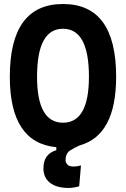

<svg xmlns="http://www.w3.org/2000/svg" viewBox="-20 -723 626 954"><path d="M321.3 210.9Q261.2 210.9 228.5 185.3Q195.8 159.7 195.8 113.3Q195.8 42 259.8 23.4V8.3Q28.8 -13.2 28.8 -341.8Q28.8 -703.1 293 -703.1Q557.1 -703.1 557.1 -341.8Q557.1 -51.3 377 -1Q351.6 9.8 328.6 24.4Q305.7 39.1 305.7 73.7Q305.7 83 314 93.8Q322.3 104.5 346.2 104.5Q362.3 104.5 382.3 99.1L373.5 202.6Q345.2 210.9 321.3 210.9ZM293 -113.3Q421.9 -113.3 421.9 -341.8Q421.9 -580.1 293 -580.1Q164.1 -580.1 164.1 -341.8Q164.1 -113.3 293 -113.3Z"/></svg>

Font: CaskaydiaMono NF
Style: Bold
Weight: 700
Designer: Aaron Bell
Foundry: Saja Typeworks
Version: Version 2111.001; ttfautohint (v1.8.4);Nerd Fonts 3.1.1